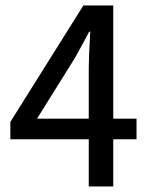

<svg xmlns="http://www.w3.org/2000/svg" viewBox="-20 -677 543 697"><path d="M391.1 -171.4V0H302.2V-171.4H17.6V-234.4L282.7 -657.2H391.1V-246.1H475.6V-171.4ZM302.2 -432.1Q302.2 -465.3 307.6 -562H303.7Q287.6 -530.3 251.5 -465.8L114.3 -246.1H302.2Z"/></svg>

Font: Varta SemiBold
Style: Regular
Weight: 600
Designer: Joana Correia, Viktoriya Grabowska, Eben Sorkin
Foundry: Sorkin Type
Version: Version 1.003; ttfautohint (v1.3) -l 8 -r 24 -G 200 -x 12 -H